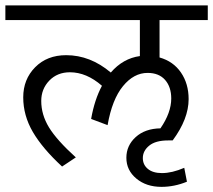

<svg xmlns="http://www.w3.org/2000/svg" viewBox="-35 -645 809 729"><path d="M578.1 64.5Q520.5 64.5 482.7 33Q444.8 1.5 444.8 -45.9Q444.8 -92.3 480.2 -124.5Q515.6 -156.7 574.2 -157.7Q615.2 -217.3 615.2 -271Q615.2 -314.9 591.8 -341.6Q568.4 -368.2 525.4 -368.2Q473.1 -368.2 431.9 -317.9Q390.6 -267.6 373.5 -169.9L311 -193.4Q323.7 -266.1 352.1 -319.3Q293.5 -370.6 230.5 -370.6Q182.6 -370.6 152.1 -338.9Q121.6 -307.1 121.6 -261.7Q121.6 -209.5 151.1 -161.1Q180.7 -112.8 252.9 -47.4L200.7 -12.7Q126.5 -81.1 89.8 -143.8Q53.2 -206.5 53.2 -275.4Q53.2 -343.8 98.4 -389.6Q143.6 -435.5 216.3 -435.5Q307.6 -435.5 385.7 -369.6Q432.1 -423.3 496.1 -432.1V-568.8H-14.6V-624.5H753.9V-568.8H570.8V-426.8Q623 -412.1 652.1 -369.6Q681.2 -327.1 681.2 -268.6Q681.2 -193.8 620.6 -111.8H603.5Q555.7 -111.8 531.5 -92Q507.3 -72.3 507.3 -44.9Q507.3 -19.5 526.4 -3.7Q545.4 12.2 580.1 12.2Q618.2 12.2 664.6 -7.8L674.8 44.9Q627 64.5 578.1 64.5Z"/></svg>

Font: Khula Regular
Style: Regular
Weight: 400
Designer: Erin McLaughlin, Steve Matteson
Version: Version 1.000;PS 1.0;hotconv 1.0.72;makeotf.lib2.5.5900